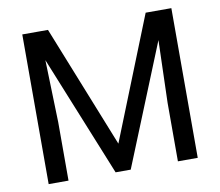

<svg xmlns="http://www.w3.org/2000/svg" viewBox="-78 -805 1031 898"><g transform="rotate(-10 437.0 -355.5)"><path d="M790.5 0H696.3V-277.8L705.1 -574.2L472.2 0H400.4L168 -573.7L176.8 -277.8V0H82.5V-710.9H163.6H204.6L436.5 -129.9L668.5 -710.9H790.5Z"/></g></svg>

Font: Heebo
Style: Regular
Weight: 400
Designer: Oded Ezer
Foundry: Meir Sadan
Version: Version 2.001; ttfautohint (v1.5.14-ce02) -l 8 -r 50 -G 200 